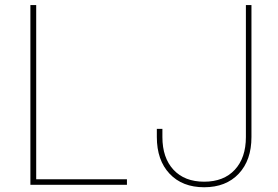

<svg xmlns="http://www.w3.org/2000/svg" viewBox="-20 -748 1125 777"><path d="M103 0V-727.5H126.5V-22.5H493.7V0ZM806.2 9.8Q717.8 9.8 666.3 -44.9Q614.7 -99.6 614.7 -193.4V-226.6H637.2V-193.4Q637.2 -109.4 682.1 -61Q727.1 -12.7 806.2 -12.7Q885.3 -12.7 930.2 -61Q975.1 -109.4 975.1 -193.4V-727.5H997.6V-193.4Q997.6 -99.6 946 -44.9Q894.5 9.8 806.2 9.8Z"/></svg>

Font: Inter 20pt Thin
Style: Regular
Weight: 250
Version: Version 4.001;git-66647c0bb